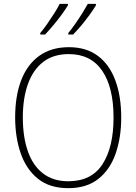

<svg xmlns="http://www.w3.org/2000/svg" viewBox="-20 -971 711 1001"><path d="M612 -358Q612 -254 583 -170.5Q554 -87 493 -38.5Q432 10 336 10Q239 10 178 -39Q117 -88 88 -171.5Q59 -255 59 -359Q59 -472 91 -554Q123 -636 185.5 -680.5Q248 -725 339 -725Q430 -725 490.5 -679.5Q551 -634 581.5 -551.5Q612 -469 612 -358ZM99 -359Q99 -258 125 -183Q151 -108 204 -67Q257 -26 336 -26Q457 -26 514.5 -115Q572 -204 572 -358Q572 -516 512.5 -602.5Q453 -689 339 -689Q258 -689 205 -648Q152 -607 125.5 -532.5Q99 -458 99 -359ZM480 -943Q468 -923 448 -895Q428 -867 404.5 -839Q381 -811 361 -791H336V-799Q353 -819 372.5 -847Q392 -875 409.5 -903Q427 -931 438 -951H480ZM334 -943Q322 -923 302 -895.5Q282 -868 258.5 -840Q235 -812 215 -791H190V-799Q207 -819 226.5 -847Q246 -875 263.5 -902.5Q281 -930 291 -951H334Z"/></svg>

Font: Noto Sans Sinhala SemiCondensed ExtraLight
Style: Regular
Weight: 200
Width: 4
Designer: Jelle Bosma - Monotype Design Team
Foundry: Monotype Imaging Inc.
Version: Version 2.006; ttfautohint (v1.8.4.7-5d5b)